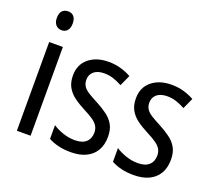

<svg xmlns="http://www.w3.org/2000/svg" viewBox="-124 -910 1235 1092"><g transform="rotate(20 493.5 -364.0)"><path d="M154 -537V0H71V-537ZM114 -738Q136 -738 148.5 -723.5Q161 -709 161 -681Q161 -654 148.5 -639Q136 -624 114 -624Q92 -624 78.5 -639Q65 -654 65 -681Q65 -710 78 -724Q91 -738 114 -738Z M570 -145Q570 -95 549.5 -60.5Q529 -26 491 -8Q453 10 399 10Q357 10 323 1.5Q289 -7 264 -21V-104Q289 -87 325 -74.5Q361 -62 398 -62Q443 -62 466 -83Q489 -104 489 -141Q489 -161 480 -177.5Q471 -194 449.5 -209.5Q428 -225 392 -243Q353 -263 324 -284.5Q295 -306 279 -335Q263 -364 263 -405Q263 -471 309 -509Q355 -547 429 -547Q468 -547 501.5 -537.5Q535 -528 566 -511L536 -445Q511 -459 484 -468Q457 -477 428 -477Q388 -477 365.5 -458.5Q343 -440 343 -408Q343 -387 352.5 -371Q362 -355 384.5 -340.5Q407 -326 444 -307Q482 -287 510.5 -265.5Q539 -244 554.5 -215.5Q570 -187 570 -145Z M951 -145Q951 -95 930.5 -60.5Q910 -26 872 -8Q834 10 780 10Q738 10 704 1.5Q670 -7 645 -21V-104Q670 -87 706 -74.5Q742 -62 779 -62Q824 -62 847 -83Q870 -104 870 -141Q870 -161 861 -177.5Q852 -194 830.5 -209.5Q809 -225 773 -243Q734 -263 705 -284.5Q676 -306 660 -335Q644 -364 644 -405Q644 -471 690 -509Q736 -547 810 -547Q849 -547 882.5 -537.5Q916 -528 947 -511L917 -445Q892 -459 865 -468Q838 -477 809 -477Q769 -477 746.5 -458.5Q724 -440 724 -408Q724 -387 733.5 -371Q743 -355 765.5 -340.5Q788 -326 825 -307Q863 -287 891.5 -265.5Q920 -244 935.5 -215.5Q951 -187 951 -145Z"/></g></svg>

Font: Noto Sans Arabic Condensed
Style: Regular
Weight: 400
Width: 3
Designer: Monotype Design Team, Nadine Chahine, Nizar Qandah and Khaled Hosny
Foundry: Monotype Imaging Inc.
Version: Version 2.012